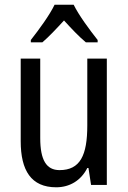

<svg xmlns="http://www.w3.org/2000/svg" viewBox="-20 -786 545 816"><path d="M293 -766H212C191 -722 147 -662 111 -616V-606H160C187 -629 220 -664 252 -699C284 -664 315 -631 345 -606H395V-616C361 -659 315 -721 293 -766ZM434 -537H351V-253C351 -126 321 -63 233 -63C177 -63 151 -106 151 -199V-537H68V-186C68 -62 112 10 219 10C275 10 324 -18 351 -72H356L367 0H434Z"/></svg>

Font: Noto Sans Gujarati Condensed
Style: Regular
Weight: 400
Width: 3
Designer: Jelle Bosma - Monotype Design Team, Universal Thirst
Foundry: Monotype Imaging Inc.
Version: Version 2.106